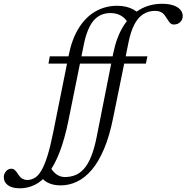

<svg xmlns="http://www.w3.org/2000/svg" viewBox="-201 -733 985 1014"><path d="M577.5 -435.5 569.5 -397H55L62 -435.5ZM162 -442Q178.5 -525.5 214.2 -583.5Q250 -641.5 302 -672Q354 -702.5 418.5 -702.5Q444 -702.5 465.2 -697.2Q486.5 -692 503.5 -682.8Q520.5 -673.5 532 -660.5L480.5 -605Q470 -623.5 456 -636.8Q442 -650 423.5 -657Q405 -664 381 -664Q346 -664 318.8 -646.8Q291.5 -629.5 272.8 -593.2Q254 -557 242.5 -502L161 -99Q140.5 2 113.5 71.2Q86.5 140.5 53.8 182.5Q21 224.5 -16.8 243Q-54.5 261.5 -95.5 261.5Q-138 261.5 -159.5 245Q-181 228.5 -181 202.5Q-181 186 -169.5 172Q-158 158 -140.5 158Q-129.5 158 -120.8 167Q-112 176 -103 190.5Q-93.5 205 -81.8 211.2Q-70 217.5 -57.5 217.5Q-37 217.5 -18.5 207Q0 196.5 16.5 169.2Q33 142 48.8 92.8Q64.5 43.5 80 -34ZM397 -451Q414 -535.5 450 -594Q486 -652.5 538 -682.8Q590 -713 655 -713Q690.5 -713 714.8 -704.5Q739 -696 751.5 -681.5Q764 -667 764 -648Q764 -629.5 751 -616.5Q738 -603.5 716 -603.5Q702 -603.5 692.2 -617.8Q682.5 -632 673 -646Q664 -661 650.8 -668.2Q637.5 -675.5 617.5 -675.5Q582.5 -675.5 555 -657.8Q527.5 -640 508.5 -603.5Q489.5 -567 478 -510.5L397 -112.5Q377.5 -14.5 348.2 54.2Q319 123 282.8 165Q246.5 207 205.2 226.5Q164 246 120 246Q90.5 246 68.2 238.5Q46 231 32 218.8Q18 206.5 13 192.5L63.5 147.5Q77 173.5 97.5 187.8Q118 202 141 202Q170.5 202 195.8 192.2Q221 182.5 242.2 158.8Q263.5 135 280.2 94Q297 53 309.5 -9.5Z"/></svg>

Font: Newsreader 24pt
Style: Italic
Weight: 400
Italic angle: -17°
Designer: Hugues Gentile
Foundry: Production Type
Version: Version 1.003